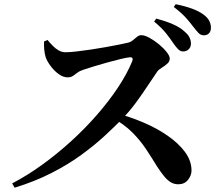

<svg xmlns="http://www.w3.org/2000/svg" viewBox="-20 -856 1040 900"><path d="M792.8 -652.9Q779 -673.9 758.6 -699.6Q738.2 -725.3 702.5 -754.8L712.4 -769Q754.5 -757.8 789 -743.1Q823.6 -728.4 846.1 -707.3Q862.5 -693.2 868.8 -679.3Q875.1 -665.4 875.1 -651.1Q875.1 -635.7 864.7 -625.3Q854.4 -614.8 838.1 -614.8Q825.6 -614.8 815.4 -624.9Q805.1 -635.1 792.8 -652.9ZM885.4 -731.3Q872.3 -748.9 853.1 -770.9Q833.9 -792.9 794.6 -823.4L803.5 -836.3Q846.1 -827.8 879.7 -815.6Q913.2 -803.4 933.9 -787.7Q953.1 -773.6 960.9 -758.2Q968.7 -742.9 968.7 -725.7Q968.7 -709.6 959.9 -700.1Q951.1 -690.5 935.5 -690.5Q920.9 -690.5 910.5 -701.4Q900.2 -712.3 885.4 -731.3ZM186.6 -661.7 203.1 -668.5Q214.5 -654.5 227.6 -641.1Q240.7 -627.7 255.5 -619.4Q270.2 -611.1 287 -611.1Q307.8 -611.1 339 -614.8Q370.3 -618.4 405.9 -623.7Q441.4 -628.9 476.1 -635.2Q510.7 -641.5 538.1 -646.9Q565.5 -652.3 579.5 -655.8Q592.5 -658.8 602.6 -667.3Q612.8 -675.8 622.4 -683.5Q632.1 -691.1 642.4 -691.1Q658 -691.1 680.6 -678.8Q703.2 -666.5 725 -648.4Q746.8 -630.4 761.2 -612Q775.7 -593.6 775.7 -581.5Q775.7 -567.7 763.7 -557.1Q751.8 -546.5 737.8 -538.1Q723.8 -529.8 717.5 -521Q699.1 -494.5 673.9 -456.3Q648.7 -418.1 618.3 -376.4Q587.8 -334.7 551.4 -297.2Q517.1 -262.2 470 -218.6Q422.8 -175.1 361.4 -130.2Q299.9 -85.3 222 -45.4Q144.1 -5.5 48.6 23.8L37 3.7Q108 -33.3 178 -83.9Q247.9 -134.5 313.4 -194.1Q378.9 -253.8 434.7 -317.8Q490.6 -381.9 533.3 -446.2Q575.9 -510.6 599.8 -568.9Q607.3 -588.3 588.6 -587.5Q573.6 -586.2 545.2 -579.3Q516.7 -572.4 483.1 -563.1Q449.6 -553.9 419.3 -544.6Q389.1 -535.2 370.2 -528.8Q353.8 -523.6 342.9 -515.2Q331.9 -506.8 321.9 -500.1Q311.9 -493.4 297.3 -493.4Q275.3 -493.4 253.8 -509.6Q232.2 -525.8 216 -548.2Q199.9 -570.6 193.9 -588.6Q189.2 -604.4 187.4 -622.9Q185.7 -641.4 186.6 -661.7ZM501.6 -307.2 517.5 -327.1Q585.8 -310 649.9 -282.8Q714.1 -255.7 765.5 -220.1Q817 -184.5 847.4 -143.3Q877.7 -102.1 877.7 -56.6Q877.7 -33.9 861.4 -13.1Q845.1 7.8 815.6 7.8Q795.8 7.8 779.8 -2.1Q763.7 -12 748.8 -30.4Q733.9 -48.9 716.8 -74.8Q690.9 -117.4 664 -157.8Q637.2 -198.2 599.3 -236.1Q561.5 -273.9 501.6 -307.2Z"/></svg>

Font: Early Summer Mincho VF
Style: Regular
Weight: 250
Designer: GuiWonder
Version: Version 1.002